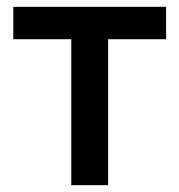

<svg xmlns="http://www.w3.org/2000/svg" viewBox="-20 -543 526 563"><path d="M297 0H189V-428H19V-523H467V-428H297Z"/></svg>

Font: IngvarSans
Style: Regular
Weight: 600
Version: Version 3.000